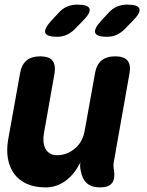

<svg xmlns="http://www.w3.org/2000/svg" viewBox="-20 -805 640 835"><path d="M415 10Q378 10 357.5 -8.5Q337 -27 331 -63Q329 -72 328.5 -81.5Q328 -91 330 -100Q304 -47 265 -18.5Q226 10 178 10Q130 10 95.5 -6Q61 -22 41 -50Q21 -78 14.5 -115Q8 -152 15 -195L67 -485Q73 -523 95 -541.5Q117 -560 155 -560Q193 -560 208 -541.5Q223 -523 217 -485L171 -225Q168 -208 169 -191Q170 -174 176.5 -160.5Q183 -147 195.5 -138.5Q208 -130 229 -130Q252 -130 272 -138.5Q292 -147 308 -161Q324 -175 334 -194Q344 -213 348 -235L393 -485Q399 -523 421 -541.5Q443 -560 481 -560Q519 -560 534.5 -541.5Q550 -523 543 -485L475 -101Q473 -91 473.5 -82Q474 -73 476 -63Q481 -26 466.5 -8Q452 10 415 10ZM445 -645Q400 -645 394 -662.5Q388 -680 421 -716L450 -747Q467 -767 488 -776Q509 -785 533 -785Q581 -785 586.5 -766.5Q592 -748 554 -711L523 -679Q506 -662 487 -653.5Q468 -645 445 -645ZM228 -645Q183 -645 177 -662.5Q171 -680 204 -716L233 -747Q250 -767 271 -776Q292 -785 316 -785Q364 -785 369.5 -766.5Q375 -748 337 -711L306 -679Q289 -662 270 -653.5Q251 -645 228 -645Z"/></svg>

Font: Maple Mono ExtraBold
Style: Italic
Weight: 800
Italic angle: -10°
Monospace: yes
Designer: subframe7536
Version: Version 7.200